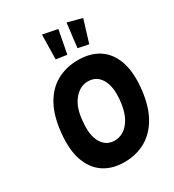

<svg xmlns="http://www.w3.org/2000/svg" viewBox="-223 -1069 1102 1213"><g transform="rotate(-30 328.0 -462.5)"><path d="M324 17.5Q237 17.5 175.8 -23.2Q114.5 -64 86.2 -143.2Q58 -222.5 69.5 -338Q80.5 -457.5 123.5 -535.2Q166.5 -613 235 -650.8Q303.5 -688.5 390.5 -688.5Q479 -688.5 540.2 -649Q601.5 -609.5 630 -531.5Q658.5 -453.5 647.5 -338Q636.5 -220.5 593.8 -141.5Q551 -62.5 482.2 -22.5Q413.5 17.5 324 17.5ZM338 -131.5Q400.5 -131.5 443 -186.2Q485.5 -241 494 -340.5Q503 -433 471.2 -486.8Q439.5 -540.5 377 -540.5Q317.5 -540.5 274.2 -486.5Q231 -432.5 224 -338Q213.5 -240 245.5 -185.8Q277.5 -131.5 338 -131.5ZM502.5 -739 426 -754.5 447 -930 552.5 -902ZM349.5 -751 271 -762.5 274.5 -941.5 382 -920.5Z"/></g></svg>

Font: Karla ExtraBold
Style: Italic
Weight: 800
Italic angle: -8°
Designer: Jonathan Pinhorn
Version: Version 2.004;gftools[0.9.33]